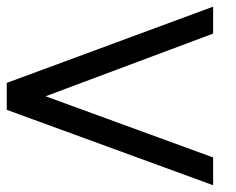

<svg xmlns="http://www.w3.org/2000/svg" viewBox="-20 -547 698 567"><path d="M609.4 -527.3V-447.8L114.7 -262.7L609.4 -82V0L0 -222.7V-302.2Z"/></svg>

Font: Kadhim
Style: Regular
Weight: 400
Designer: Developer/ Husham Jawad
Version: Version 1.00;December 29, 2020;FontCreator 13.0.0.2683 32-bi